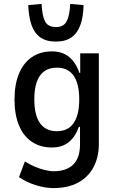

<svg xmlns="http://www.w3.org/2000/svg" viewBox="-20 -770 600 979"><path d="M253 189Q210 189 162 174Q114 159 77 133L107 53Q130 68 155.5 79Q181 90 206.5 96.5Q232 103 254 103Q319 103 353.5 69Q388 35 388 -34V-123H382Q365 -74 331.5 -46Q298 -18 244 -18Q186 -18 143 -46.5Q100 -75 77 -130Q54 -185 54 -263Q54 -340 77 -395Q100 -450 143 -479Q186 -508 245 -508Q298 -508 332.5 -479.5Q367 -451 385 -398H389V-498H484V-37Q484 32 456.5 83Q429 134 377.5 161.5Q326 189 253 189ZM270 -101Q327 -101 355.5 -142.5Q384 -184 384 -263Q384 -343 355.5 -384Q327 -425 270 -425Q213 -425 184 -384.5Q155 -344 155 -263Q155 -183 184 -142Q213 -101 270 -101ZM265 -558Q216 -558 185.5 -579.5Q155 -601 140.5 -643Q126 -685 124 -744L192 -750Q195 -689 210 -660.5Q225 -632 265 -632Q304 -632 319.5 -660.5Q335 -689 338 -750L406 -744Q405 -685 390 -643Q375 -601 344.5 -579.5Q314 -558 265 -558Z"/></svg>

Font: Nunito Sans 7pt Condensed SemiBold
Style: Regular
Weight: 600
Width: 3
Designer: Vernon Adams
Foundry: Vernon Adams
Version: Version 3.101;gftools[0.9.27]